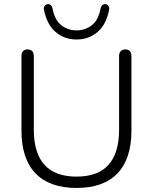

<svg xmlns="http://www.w3.org/2000/svg" viewBox="-20 -920 755 948"><path d="M86 -275V-643Q86 -659 94 -667.5Q102 -676 116 -676Q131 -676 139 -667.5Q147 -659 147 -643V-280Q147 -48 358 -48Q568 -48 568 -280V-643Q568 -659 576 -667.5Q584 -676 599 -676Q613 -676 621 -667.5Q629 -659 629 -643V-275Q629 -136 560 -64Q491 8 358 8Q225 8 155.5 -64Q86 -136 86 -275ZM197 -873 196 -878Q196 -887 202 -893Q208 -899 216 -900Q225 -900 231 -894.5Q237 -889 239 -880Q249 -823 281.5 -796.5Q314 -770 358 -770Q402 -770 434.5 -796.5Q467 -823 477 -880Q479 -889 485 -894.5Q491 -900 500 -900Q509 -899 515 -891.5Q521 -884 519 -873Q505 -799 461.5 -762Q418 -725 358 -725Q298 -725 254.5 -762Q211 -799 197 -873Z"/></svg>

Font: SN Pro Light
Style: Regular
Weight: 300
Designer: Tobias Whetton
Foundry: Supernotes
Version: Version 1.002